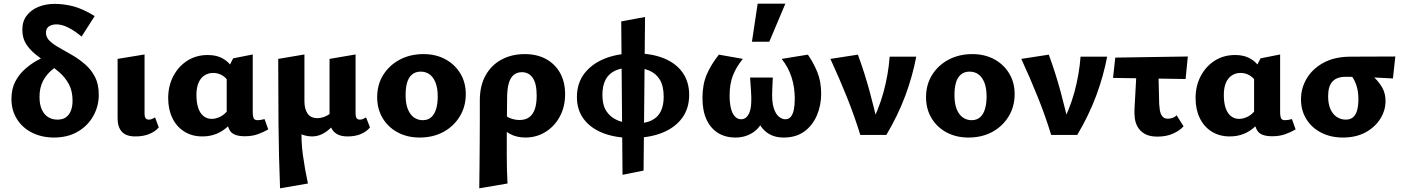

<svg xmlns="http://www.w3.org/2000/svg" viewBox="-20 -731 7597 1040"><path d="M272 14Q207 14 154.5 -12Q102 -38 72 -85.5Q42 -133 42 -195Q42 -248 62 -287.5Q82 -327 114 -355.5Q146 -384 180 -403Q214 -422 243.5 -433.5Q273 -445 288 -450L336 -397Q297 -381 264.5 -355Q232 -329 213 -292.5Q194 -256 194 -206Q194 -165 206.5 -137.5Q219 -110 241 -96.5Q263 -83 291 -83Q321 -83 338.5 -96.5Q356 -110 364.5 -133Q373 -156 373 -185Q373 -238 353 -275Q333 -312 302 -339Q271 -366 237 -389Q203 -412 172 -437Q141 -462 121 -493.5Q101 -525 101 -571Q101 -616 125 -647Q149 -678 188.5 -694Q228 -710 275 -710Q326 -710 376.5 -697Q427 -684 493 -644L422 -533Q386 -563 351 -581Q316 -599 286 -599Q262 -599 245.5 -588.5Q229 -578 229 -553Q229 -528 250 -508.5Q271 -489 303.5 -471Q336 -453 372 -432Q408 -411 441 -382.5Q474 -354 494.5 -314.5Q515 -275 515 -217Q515 -156 485.5 -103Q456 -50 401.5 -18Q347 14 272 14Z M713 8Q663 8 640 -17.5Q617 -43 617 -90V-412L763 -436V-114Q763 -99 768.5 -91Q774 -83 786 -83Q795 -83 803.5 -86.5Q812 -90 820 -95L840 -41Q823 -20 790.5 -6Q758 8 713 8Z M1076 8Q1020 8 978 -18.5Q936 -45 913.5 -92Q891 -139 891 -199Q891 -266 919 -319Q947 -372 995 -402.5Q1043 -433 1105 -433Q1147 -433 1177 -419Q1207 -405 1226.5 -381Q1246 -357 1256 -327L1220 -285Q1205 -311 1182.5 -323.5Q1160 -336 1135 -336Q1107 -336 1086 -321.5Q1065 -307 1054.5 -280.5Q1044 -254 1044 -217Q1044 -176 1053.5 -147Q1063 -118 1082 -102.5Q1101 -87 1127 -87Q1149 -87 1173.5 -99Q1198 -111 1218 -139L1260 -101Q1239 -69 1212 -44Q1185 -19 1151 -5.5Q1117 8 1076 8ZM1306 7Q1247 7 1227.5 -20.5Q1208 -48 1208 -105V-347L1243 -415L1349 -436V-122Q1349 -105 1353 -92.5Q1357 -80 1376 -80Q1383 -80 1392.5 -81.5Q1402 -83 1413 -86L1433 -30Q1407 -15 1376.5 -4Q1346 7 1306 7Z M1497 289Q1490 114 1488.5 -61.5Q1487 -237 1487 -412L1629 -436V-182Q1629 -141 1646 -116Q1663 -91 1699 -91Q1716 -91 1733.5 -97Q1751 -103 1767 -114.5Q1783 -126 1794 -142L1825 -101Q1802 -69 1777.5 -44Q1753 -19 1726.5 -5.5Q1700 8 1669 8Q1648 8 1626.5 1.5Q1605 -5 1587 -19L1614 -48Q1610 30 1620.5 107.5Q1631 185 1648 263ZM1863 8Q1828 8 1806.5 -4Q1785 -16 1775 -37.5Q1765 -59 1765 -90V-412L1906 -436V-114Q1906 -99 1911.5 -91Q1917 -83 1929 -83Q1938 -83 1946.5 -86.5Q1955 -90 1963 -95L1984 -41Q1968 -20 1937 -6Q1906 8 1863 8Z M2253 14Q2186 14 2134 -14Q2082 -42 2052.5 -91.5Q2023 -141 2023 -204Q2023 -273 2056 -325.5Q2089 -378 2145.5 -408Q2202 -438 2274 -438Q2340 -438 2391.5 -410.5Q2443 -383 2473 -334Q2503 -285 2503 -221Q2503 -154 2470.5 -100.5Q2438 -47 2382 -16.5Q2326 14 2253 14ZM2270 -80Q2299 -80 2317 -97Q2335 -114 2343 -143Q2351 -172 2351 -208Q2351 -254 2339 -284Q2327 -314 2306.5 -328.5Q2286 -343 2259 -343Q2230 -343 2211.5 -327Q2193 -311 2185 -283Q2177 -255 2177 -216Q2177 -170 2189 -140Q2201 -110 2222 -95Q2243 -80 2270 -80Z M2576 289Q2577 226 2577.5 163Q2578 100 2578.5 38.5Q2579 -23 2579 -80Q2579 -137 2579 -187Q2579 -267 2610.5 -323Q2642 -379 2697 -408.5Q2752 -438 2822 -438Q2889 -438 2938 -411Q2987 -384 3014 -335.5Q3041 -287 3041 -221Q3041 -153 3012.5 -100Q2984 -47 2935 -16.5Q2886 14 2826 14Q2779 14 2741.5 -6Q2704 -26 2690 -61L2715 -109Q2729 -95 2751 -88Q2773 -81 2794 -81Q2826 -81 2846.5 -96Q2867 -111 2877 -140Q2887 -169 2887 -213Q2887 -279 2865.5 -309.5Q2844 -340 2807 -340Q2781 -340 2763.5 -326Q2746 -312 2737 -283.5Q2728 -255 2727 -212Q2726 -133 2725.5 -73.5Q2725 -14 2725 31.5Q2725 77 2725 114.5Q2725 152 2726 187.5Q2727 223 2729 263Z M3404 16Q3314 16 3247 -10Q3180 -36 3142.5 -85.5Q3105 -135 3105 -205Q3105 -280 3145 -332.5Q3185 -385 3255.5 -413.5Q3326 -442 3420 -442Q3509 -442 3575 -415.5Q3641 -389 3677 -338.5Q3713 -288 3713 -217Q3713 -144 3675 -92Q3637 -40 3567.5 -12Q3498 16 3404 16ZM3352 216 3345 -615 3474 -639 3466 193ZM3420 -62Q3476 -62 3510 -79Q3544 -96 3559.5 -128.5Q3575 -161 3575 -206Q3575 -265 3554 -299.5Q3533 -334 3495 -349.5Q3457 -365 3404 -365Q3348 -365 3312.5 -348.5Q3277 -332 3260 -299Q3243 -266 3243 -217Q3243 -161 3265.5 -127.5Q3288 -94 3328 -78Q3368 -62 3420 -62Z M3964 14Q3909 14 3869 -11Q3829 -36 3807 -83.5Q3785 -131 3785 -200Q3785 -273 3808 -327Q3831 -381 3874 -435L4004 -412Q3969 -370 3950.5 -323.5Q3932 -277 3932 -214Q3932 -177 3938.5 -147.5Q3945 -118 3959.5 -101.5Q3974 -85 3994 -85Q4024 -85 4039 -120.5Q4054 -156 4048 -238L4043 -311H4166L4163 -244Q4160 -180 4171 -146Q4182 -112 4199.5 -98.5Q4217 -85 4233 -85Q4253 -85 4264 -99Q4275 -113 4280 -137.5Q4285 -162 4285 -196Q4285 -259 4267.5 -313Q4250 -367 4214 -412L4356 -435Q4386 -392 4407 -341Q4428 -290 4428 -223Q4428 -161 4405 -106.5Q4382 -52 4337 -19Q4292 14 4225 14Q4164 14 4125.5 -20Q4087 -54 4077 -106H4124Q4103 -43 4060.5 -14.5Q4018 14 3964 14ZM4053 -505 4084 -711H4234L4147 -505Z M4640 0Q4608 -104 4567 -206Q4526 -308 4478 -412L4627 -435Q4663 -337 4690.5 -236Q4718 -135 4739 -37H4687Q4739 -134 4765.5 -231Q4792 -328 4799 -424H4943Q4923 -318 4883.5 -212Q4844 -106 4781 0Z M5226 14Q5159 14 5107 -14Q5055 -42 5025.5 -91.5Q4996 -141 4996 -204Q4996 -273 5029 -325.5Q5062 -378 5118.5 -408Q5175 -438 5247 -438Q5313 -438 5364.5 -410.5Q5416 -383 5446 -334Q5476 -285 5476 -221Q5476 -154 5443.5 -100.5Q5411 -47 5355 -16.5Q5299 14 5226 14ZM5243 -80Q5272 -80 5290 -97Q5308 -114 5316 -143Q5324 -172 5324 -208Q5324 -254 5312 -284Q5300 -314 5279.5 -328.5Q5259 -343 5232 -343Q5203 -343 5184.5 -327Q5166 -311 5158 -283Q5150 -255 5150 -216Q5150 -170 5162 -140Q5174 -110 5195 -95Q5216 -80 5243 -80Z M5674 0Q5642 -104 5601 -206Q5560 -308 5512 -412L5661 -435Q5697 -337 5724.5 -236Q5752 -135 5773 -37H5721Q5773 -134 5799.5 -231Q5826 -328 5833 -424H5977Q5957 -318 5917.5 -212Q5878 -106 5815 0Z M6009 -309 6021 -419 6414 -425 6402 -303ZM6125 -137 6140 -412H6253L6259 -167Q6260 -157 6262 -138Q6264 -119 6274 -103.5Q6284 -88 6306 -88Q6318 -88 6331.5 -92.5Q6345 -97 6353 -107L6391 -47Q6371 -24 6334.5 -7.5Q6298 9 6249 9Q6207 9 6181.5 -5.5Q6156 -20 6143 -42.5Q6130 -65 6127 -90Q6124 -115 6125 -137Z M6641 8Q6585 8 6543 -18.5Q6501 -45 6478.5 -92Q6456 -139 6456 -199Q6456 -266 6484 -319Q6512 -372 6560 -402.5Q6608 -433 6670 -433Q6712 -433 6742 -419Q6772 -405 6791.5 -381Q6811 -357 6821 -327L6785 -285Q6770 -311 6747.5 -323.5Q6725 -336 6700 -336Q6672 -336 6651 -321.5Q6630 -307 6619.5 -280.5Q6609 -254 6609 -217Q6609 -176 6618.5 -147Q6628 -118 6647 -102.5Q6666 -87 6692 -87Q6714 -87 6738.5 -99Q6763 -111 6783 -139L6825 -101Q6804 -69 6777 -44Q6750 -19 6716 -5.5Q6682 8 6641 8ZM6871 7Q6812 7 6792.5 -20.5Q6773 -48 6773 -105V-347L6808 -415L6914 -436V-122Q6914 -105 6918 -92.5Q6922 -80 6941 -80Q6948 -80 6957.5 -81.5Q6967 -83 6978 -86L6998 -30Q6972 -15 6941.5 -4Q6911 7 6871 7Z M7254 14Q7188 14 7136.5 -12.5Q7085 -39 7056 -86Q7027 -133 7027 -193Q7027 -253 7057.5 -305Q7088 -357 7147 -390Q7206 -423 7291 -424L7538 -425L7525 -306Q7462 -310 7400.5 -312.5Q7339 -315 7269 -315Q7221 -315 7197.5 -289.5Q7174 -264 7174 -210Q7174 -168 7186.5 -140Q7199 -112 7221 -97.5Q7243 -83 7269 -83Q7293 -83 7308 -95Q7323 -107 7330.5 -132Q7338 -157 7338 -194Q7338 -228 7331 -255Q7324 -282 7312 -303Q7300 -324 7284 -338L7367 -357Q7396 -337 7422.5 -312.5Q7449 -288 7467 -256.5Q7485 -225 7485 -184Q7485 -133 7456.5 -87.5Q7428 -42 7376.5 -14Q7325 14 7254 14Z"/></svg>

Font: Ysabeau Infant ExtraBold
Style: Regular
Weight: 800
Designer: Christian Thalmann (Catharsis Fonts)
Version: Version 2.001;gftools[0.9.30]; featfreeze: ss01,ss02,lnum